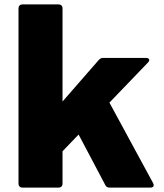

<svg xmlns="http://www.w3.org/2000/svg" viewBox="-20 -810 745 872"><path d="M82 42H246C257 42 264 35 264 24V-123L337 -199L458 30C462 39 469 42 479 42H663C673 42 678 38 678 31C678 28 677 25 675 21L477 -344L652 -526C656 -530 658 -534 658 -537C658 -543 652 -547 643 -547H449C441 -547 435 -545 428 -537L264 -349V-772C264 -783 257 -790 246 -790H82C71 -790 64 -783 64 -772V24C64 35 71 42 82 42Z"/></svg>

Font: LINE Seed JP_OTF ExtraBold
Style: Regular
Weight: 800
Designer: LY Corporation & Fontrix & Fontworks
Version: Version 1.013